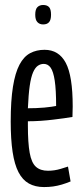

<svg xmlns="http://www.w3.org/2000/svg" viewBox="-20 -748 334 778"><path d="M158.3 10Q122.7 10 97 -4.4Q71.2 -18.9 55 -50.1Q38.8 -81.3 31.1 -132.3Q23.4 -183.2 23.4 -255.6Q23.4 -340.5 32.5 -396.7Q41.5 -452.9 58.9 -485.8Q76.3 -518.7 102 -532.5Q127.7 -546.2 160.4 -546.2Q218.5 -546.2 246.5 -493.3Q274.6 -440.4 274.6 -316.9Q274.6 -311.1 274.1 -295.8Q273.6 -280.4 273.6 -274.1Q258.7 -271.5 238.5 -268.7Q218.3 -265.9 194.7 -263.1Q171.1 -260.2 145.1 -258.4Q119.1 -256.6 93 -256.6Q93 -252.2 93 -247.8Q93 -243.3 93 -239Q93 -169 100.3 -128.8Q107.5 -88.6 125.5 -72.3Q143.4 -56.1 174.2 -56.1Q186.7 -56.1 199.5 -57.9Q212.3 -59.7 226.4 -63.9Q240.6 -68 255.5 -73L266 -12.8Q248.1 -5.3 230.4 -0.1Q212.8 5.1 195.1 7.6Q177.4 10 158.3 10ZM93 -309.3Q108.8 -309.3 126.4 -310Q144 -310.7 159.8 -312.1Q175.5 -313.5 188.1 -315.4Q200.7 -317.2 207.4 -318.6Q207.4 -384.1 201.8 -421.1Q196.2 -458.2 185.3 -473.7Q174.4 -489.1 157.3 -489.1Q144.7 -489.1 133.6 -481.7Q122.5 -474.2 114.1 -455.1Q105.7 -435.9 100.5 -400.6Q95.4 -365.2 93 -309.3ZM154.8 -649Q140.4 -649 131.6 -658.3Q122.8 -667.5 122.8 -688.4Q122.8 -710.4 131.6 -719.1Q140.4 -727.8 154.8 -727.8Q170.9 -727.8 178.9 -719.1Q186.8 -710.4 186.8 -688.4Q186.8 -667.5 178.9 -658.3Q170.9 -649 154.8 -649Z"/></svg>

Font: Georama ExtraCondensed Thin
Style: Regular
Weight: 100
Width: 2
Designer: Jean-Baptiste Levee
Foundry: Production Type
Version: Version 1.001